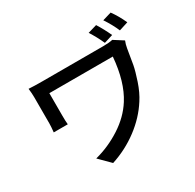

<svg xmlns="http://www.w3.org/2000/svg" viewBox="-194 -1077 1388 1364"><g transform="rotate(-30 500.0 -394.5)"><path d="M789.1 -688.5 866.2 -639.6Q855.5 -614.3 850.6 -584Q837.9 -502.9 829.6 -458.5Q821.3 -414.1 796.4 -339.8Q771.5 -265.6 736.3 -211.9Q674.8 -115.2 576.2 -41Q477.5 33.2 357.4 72.3L269.5 -15.6Q382.8 -44.9 482.4 -109.4Q582 -173.8 639.6 -264.6Q716.8 -385.7 733.4 -584H212.9V-398.4Q212.9 -354.5 215.8 -327.1H100.6Q105.5 -373 105.5 -398.4V-611.3Q105.5 -643.6 100.6 -684.6Q144.5 -681.6 213.9 -681.6H711.9Q758.8 -681.6 789.1 -688.5ZM803.7 -840.8 876 -862.3Q914.1 -810.5 944.3 -743.2L870.1 -719.7Q844.7 -779.3 803.7 -840.8ZM668.9 -815.4 742.2 -836.9Q777.3 -781.2 805.7 -718.8L733.4 -696.3Q705.1 -759.8 668.9 -815.4Z"/></g></svg>

Font: Gen Shin Gothic Medium
Style: Regular
Weight: 500
Designer: [Source Han Sans]
Ryoko NISHIZUKA  (kana & ideographs); Paul D. Hunt (Latin, Greek & Cyrillic); Wenlong ZHANG  (bopomofo
Version: Version 1.002.20150607